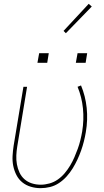

<svg xmlns="http://www.w3.org/2000/svg" viewBox="-20 -972 540 1000"><path d="M191 8Q165 8 140 0.5Q115 -7 96 -22.5Q77 -38 65.5 -60.5Q54 -83 49 -108Q44 -133 45.5 -160Q47 -187 51 -213L102 -520H121L70 -210Q66 -186 65 -162.5Q64 -139 68 -116.5Q72 -94 81.5 -73.5Q91 -53 107.5 -38.5Q124 -24 146 -17Q168 -10 192 -10Q214 -10 237.5 -16.5Q261 -23 281 -37Q301 -51 317 -70Q333 -89 345.5 -110Q358 -131 367.5 -153Q377 -175 385 -197Q393 -219 398.5 -241.5Q404 -264 408 -287Q418 -348 412 -407.5Q406 -467 384 -520L402 -527Q425 -472 431.5 -410Q438 -348 427 -284Q423 -260 417 -236Q411 -212 402.5 -188Q394 -164 383 -140.5Q372 -117 358.5 -95Q345 -73 327 -53Q309 -33 287 -18.5Q265 -4 240.5 2Q216 8 191 8ZM375 -645 384 -695H434L426 -645ZM175 -645 184 -695H234L226 -645ZM323 -799 311 -811 442 -952 458 -938Z"/></svg>

Font: Iosevka SS04 Thin
Style: Italic
Weight: 100
Italic angle: -9°
Monospace: yes
Designer: Belleve Invis
Foundry: Belleve Invis
Version: Version 19.0.0; ttfautohint (v1.8.4)